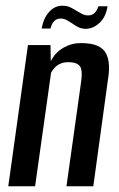

<svg xmlns="http://www.w3.org/2000/svg" viewBox="-20 -653 418 673"><path d="M9 0 78 -495H157L158 -438Q173 -469 202 -485.5Q231 -502 263 -502Q300 -502 321.5 -492.5Q343 -483 352 -465Q361 -447 362 -423.5Q363 -400 358 -371L307 0H213L264 -364Q266 -378 266.5 -390.5Q267 -403 264 -413Q261 -423 250.5 -429Q240 -435 219 -435Q202 -435 190 -429Q178 -423 170.5 -414.5Q163 -406 159 -398L103 0ZM281 -552Q267 -552 256 -557Q245 -562 233 -571Q224 -577 214 -582.5Q204 -588 192 -588Q179 -588 170 -579Q161 -570 157 -553H126Q132 -588 151.5 -610.5Q171 -633 199 -633Q214 -633 226 -627.5Q238 -622 250 -614Q260 -608 269 -603.5Q278 -599 289 -599Q303 -599 311.5 -607.5Q320 -616 325 -631H357Q351 -593 328.5 -572.5Q306 -552 281 -552Z"/></svg>

Font: Alumni Sans Thin SemiBold
Style: Italic
Weight: 600
Italic angle: -8°
Version: Version 1.016